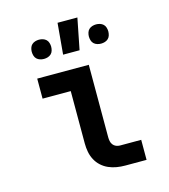

<svg xmlns="http://www.w3.org/2000/svg" viewBox="-112 -846 824 935"><g transform="rotate(-15 300.0 -378.5)"><path d="M404 0Q382 0 361 -3.5Q340 -7 320.5 -15.5Q301 -24 285 -38.5Q269 -53 259 -72Q249 -91 245 -112Q241 -133 241 -155V-419H99V-520H359V-155Q359 -145 361 -135Q363 -125 369 -117Q375 -109 384.5 -105Q394 -101 404 -101H511V0ZM251 -600 265 -757H365L334 -600ZM444 -604Q434 -604 424.5 -607Q415 -610 408 -616.5Q401 -623 398 -633Q395 -643 395 -653Q395 -662 398 -672Q401 -682 408 -688.5Q415 -695 424.5 -698Q434 -701 444 -701Q454 -701 463.5 -698Q473 -695 480 -688.5Q487 -682 490 -672Q493 -662 493 -653Q493 -643 490 -633Q487 -623 480 -616.5Q473 -610 463.5 -607Q454 -604 444 -604ZM156 -604Q146 -604 136.5 -607Q127 -610 120 -616.5Q113 -623 110 -633Q107 -643 107 -653Q107 -662 110 -672Q113 -682 120 -688.5Q127 -695 136.5 -698Q146 -701 156 -701Q166 -701 175.5 -698Q185 -695 192 -688.5Q199 -682 202 -672Q205 -662 205 -653Q205 -643 202 -633Q199 -623 192 -616.5Q185 -610 175.5 -607Q166 -604 156 -604Z"/></g></svg>

Font: Iosevka Fixed Extended
Style: Bold
Weight: 700
Width: 7
Monospace: yes
Designer: Belleve Invis
Foundry: Belleve Invis
Version: Version 24.1.1; ttfautohint (v1.8.4)